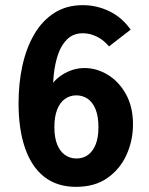

<svg xmlns="http://www.w3.org/2000/svg" viewBox="-20 -710 579 745"><path d="M275 15Q201 15 151.5 -24Q102 -63 77 -136Q52 -209 52 -309Q52 -387 67 -455.5Q82 -524 113 -577Q144 -630 191 -660Q238 -690 301 -690Q356 -690 405 -666Q454 -642 487 -595L403 -530Q381 -556 354.5 -568.5Q328 -581 302 -581Q265 -581 241.5 -558.5Q218 -536 205.5 -499.5Q193 -463 188.5 -419.5Q184 -376 184 -333H152Q178 -392 220 -419Q262 -446 308 -446Q355 -446 398 -420Q441 -394 468.5 -345Q496 -296 496 -227Q496 -165 471 -109.5Q446 -54 397 -19.5Q348 15 275 15ZM277 -95Q302 -95 321 -108.5Q340 -122 351 -149Q362 -176 362 -216Q362 -258 351 -285.5Q340 -313 320.5 -326.5Q301 -340 276 -340Q252 -340 232.5 -326.5Q213 -313 202 -285.5Q191 -258 191 -217Q191 -176 202 -149Q213 -122 232.5 -108.5Q252 -95 277 -95Z"/></svg>

Font: Yaldevi
Style: Bold
Weight: 700
Designer: Sol Matas, Rajitha Manaperi, Kosala Senevirathne
Foundry: Mooniak
Version: Version 1.100